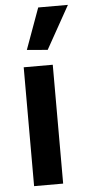

<svg xmlns="http://www.w3.org/2000/svg" viewBox="-56 -837 399 869"><g transform="rotate(-5 143.5 -402.0)"><path d="M84 -617 152 -804H287L178 -609ZM63 -540H195V0H63Z"/></g></svg>

Font: Encode Sans Narrow
Style: SemiBold
Weight: 600
Designer: Pablo Impallari, Andres Torresi
Foundry: Pablo Impallari, Andres Torresi
Version: Version 1.000; ttfautohint (v1.00) -l 8 -r 50 -G 200 -x 14 -